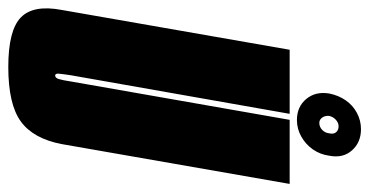

<svg xmlns="http://www.w3.org/2000/svg" viewBox="-258 -654 890 463"><g transform="rotate(90 187.5 -422.0)"><path d="M117 3.5Q207 3.5 248.5 -26.8Q290 -57 303 -125.5L399 -675H244.5L152 -147.5Q149 -127.5 146.2 -118.5Q143.5 -109.5 137.5 -109.5Q132.5 -109.5 133.2 -118.5Q134 -127.5 137 -147.5L230 -675H75.5L-20.5 -125.5Q-33.5 -57 -2.5 -26.8Q28.5 3.5 117 3.5ZM245 -692.5Q266 -692.5 284.8 -703Q303.5 -713.5 315.8 -731Q328 -748.5 331 -770.5Q337.5 -803.5 318.2 -825.2Q299 -847 267 -847Q246 -847 227.8 -837.2Q209.5 -827.5 197.5 -810.2Q185.5 -793 181 -770.5Q175.5 -737.5 194.2 -715Q213 -692.5 245 -692.5ZM252 -746.5Q244 -746.5 239 -753.5Q234 -760.5 235 -770.5Q237.5 -780.5 244.8 -786.8Q252 -793 260 -793Q269.5 -793 274.5 -786.8Q279.5 -780.5 277 -770.5Q276 -760.5 268.8 -753.5Q261.5 -746.5 252 -746.5Z"/></g></svg>

Font: Anybody UltraCondensed ExtraBold
Style: Italic
Weight: 800
Width: 1
Italic angle: -10°
Version: Version 1.113;gftools[0.9.25]